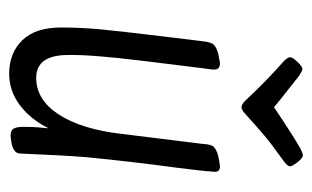

<svg xmlns="http://www.w3.org/2000/svg" viewBox="-151 -520 681 419"><g transform="rotate(90 189.5 -310.5)"><path d="M141 10Q96 10 68 -18.5Q40 -47 40 -103Q40 -149 44.5 -194Q49 -239 59 -322L70 -412Q72 -431 77.5 -436.5Q83 -442 96 -446Q116 -450 118 -450Q127 -450 130 -445Q133 -440 131 -428L128 -405Q126 -390 112.5 -279.5Q99 -169 100 -119Q100 -49 150 -49Q198 -49 230 -98.5Q262 -148 272 -234L294 -412Q295 -431 300.5 -436.5Q306 -442 319 -446Q339 -450 343 -450Q351 -450 353.5 -445.5Q356 -441 354 -429Q354 -418 346 -356Q332 -252 323 -158Q319 -109 315 -13Q314 1 291 5Q279 7 276 7Q264 7 260 -1Q256 -9 257 -30Q257 -48 260 -76Q240 -36 209 -13Q178 10 141 10ZM197 -582 145 -623Q134 -630 131 -630Q125 -630 114 -618Q113 -617 109 -612Q105 -607 105 -603Q105 -597 115 -588Q155 -553 200 -505Q208 -497 214 -497Q218 -497 225 -502Q258 -532 276.5 -547.5Q295 -563 330 -588Q343 -597 343 -603Q343 -607 335 -618Q325 -631 319 -631Q315 -631 305 -626Q278 -611 214 -568Z"/></g></svg>

Font: Farsan
Style: Regular
Weight: 400
Version: Version 1.001g;PS 1.001;hotconv 1.0.86;makeotf.lib2.5.63406 